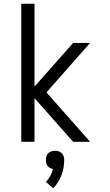

<svg xmlns="http://www.w3.org/2000/svg" viewBox="-20 -760 590 1029"><path d="M372 0 165 -234V0H94V-740H165V-296L372 -530H463L229 -265L463 0ZM265 249 226 215Q240 200 249.5 182.5Q259 165 264 145Q256 144 248 140Q240 136 235 129Q230 122 228 114Q226 106 226 97Q226 87 229 77.5Q232 68 239 61Q246 54 255.5 51Q265 48 275 48Q285 48 294.5 51Q304 54 311 61Q318 68 321 77.5Q324 87 324 97Q324 118 320.5 138.5Q317 159 309.5 178.5Q302 198 291 216Q280 234 265 249Z"/></svg>

Font: Lode Term
Style: Regular
Weight: 400
Monospace: yes
Designer: Belleve Invis
Foundry: Belleve Invis
Version: Version 29.2.0